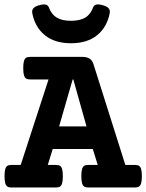

<svg xmlns="http://www.w3.org/2000/svg" viewBox="-25 -832 649 852"><path d="M389.6 -547.9 531.2 -100.1H573.7Q585.4 -100.1 591.8 -96.2Q598.1 -92.3 601.3 -81.5Q604.5 -70.8 604.5 -50.3Q604.5 -29.8 601.3 -19Q598.1 -8.3 591.8 -4.2Q585.4 0 573.7 0H366.7Q355 0 348.6 -4.2Q342.3 -8.3 339.1 -19Q335.9 -29.8 335.9 -50.3Q335.9 -70.8 339.1 -81.5Q342.3 -92.3 348.6 -96.2Q355 -100.1 366.7 -100.1H408.7L386.7 -170.9H209L187 -100.1H223.1Q234.9 -100.1 241.2 -96.2Q247.6 -92.3 250.7 -81.5Q253.9 -70.8 253.9 -50.3Q253.9 -29.8 250.7 -19Q247.6 -8.3 241.2 -4.2Q234.9 0 223.1 0H25.9Q14.2 0 7.8 -4.2Q1.5 -8.3 -1.7 -19Q-4.9 -29.8 -4.9 -50.3Q-4.9 -70.8 -1.7 -81.5Q1.5 -92.3 7.8 -96.2Q14.2 -100.1 25.9 -100.1H66.9L190.4 -479.5H108.9Q97.2 -479.5 90.8 -483.6Q84.5 -487.8 81.3 -498.5Q78.1 -509.3 78.1 -529.8Q78.1 -550.3 81.3 -561Q84.5 -571.8 90.8 -575.7Q97.2 -579.6 108.9 -579.6H340.3Q359.9 -579.6 372.1 -572Q384.3 -564.5 389.6 -547.9ZM297.4 -479.5 237.3 -271H358.9L300.3 -479.5ZM462.4 -780.3Q462.4 -775.9 461.9 -773.9Q450.2 -711.9 406.2 -676Q362.3 -640.1 290 -640.1Q217.8 -640.1 173.8 -676Q129.9 -711.9 118.2 -773.9Q117.7 -775.9 117.7 -780.3Q117.7 -790.5 125.5 -797.6Q133.3 -804.7 149.9 -809.1Q161.6 -812.5 170.9 -812.5Q186.5 -812.5 191.9 -799.3Q203.1 -768.1 226.8 -753.9Q250.5 -739.7 290 -739.7Q329.6 -739.7 353.3 -753.9Q377 -768.1 388.2 -799.3Q393.6 -812.5 409.2 -812.5Q418.5 -812.5 430.2 -809.1Q446.8 -804.7 454.6 -797.6Q462.4 -790.5 462.4 -780.3Z"/></svg>

Font: Courier Prime
Style: Bold
Weight: 700
Designer: Alan Dague-Greene, Quote-Unquote Apps
Foundry: Quote-Unquote Apps
Version: Version 3.018